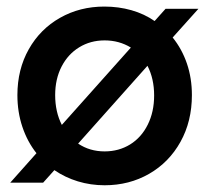

<svg xmlns="http://www.w3.org/2000/svg" viewBox="-20 -548 628 576"><path d="M143.1 -37.6 109.4 0H10.7L89.4 -88.4Q62 -123 47.1 -167.5Q32.2 -211.9 32.2 -262.7Q32.2 -339.8 66.4 -400.4Q100.6 -460.9 160.2 -494.6Q219.7 -528.3 293 -528.3Q335.9 -528.3 374.5 -517.3Q413.1 -506.3 443.8 -484.9L476.6 -521.5H575.2L498 -435.5Q525.9 -400.9 540.8 -357.2Q555.7 -313.5 555.7 -262.7Q555.7 -184.1 521.5 -122.6Q487.3 -61 427.5 -26.6Q367.7 7.8 293.9 7.8Q252 7.8 213.6 -3.9Q175.3 -15.6 143.1 -37.6ZM442.4 -261.7Q442.4 -312 422.4 -350.6L214.4 -117.2Q249 -93.8 293.9 -93.8Q336.4 -93.8 370.4 -114.7Q404.3 -135.7 423.3 -174.1Q442.4 -212.4 442.4 -261.7ZM165.5 -173.3 372.6 -405.3Q337.4 -426.8 293.9 -426.8Q251.5 -426.8 217.8 -406.2Q184.1 -385.7 164.8 -348.4Q145.5 -311 145.5 -262.7Q145.5 -212.4 165.5 -173.3Z"/></svg>

Font: Reddit Sans Fudge SemiBold
Style: Regular
Weight: 600
Designer: Stephen Hutchings
Foundry: Reddit
Version: Version 1.011